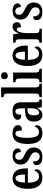

<svg xmlns="http://www.w3.org/2000/svg" viewBox="1366 -2167 811 3583"><g transform="rotate(-90 1771.5 -375.5)"><path d="M244 10C357 10 405 -51 405 -97C405 -118 393 -130 379 -135C360 -90 326 -53 271 -53C196 -53 156 -118 154 -261H420V-305C420 -463 350 -547 235 -547C111 -547 39 -452 39 -264C39 -90 109 10 244 10ZM307 -316H156C158 -429 187 -491 238 -491C288 -491 307 -422 307 -316Z M639 10C749 10 810 -53 810 -151C810 -241 762 -281 678 -321C605 -355 581 -375 581 -426C581 -469 605 -496 646 -496C694 -496 725 -460 725 -391C771 -391 794 -414 794 -452C794 -502 751 -546 656 -546C558 -546 492 -495 492 -398C492 -309 534 -271 628 -225C695 -192 720 -169 720 -123C720 -73 696 -41 641 -41C582 -41 550 -89 550 -165C514 -165 482 -147 482 -98C482 -29 531 10 639 10Z M1074 10C1189 10 1226 -49 1226 -94C1226 -114 1218 -126 1205 -135C1187 -90 1150 -52 1094 -52C1022 -52 991 -127 991 -266C991 -442 1023 -493 1073 -493C1116 -493 1128 -438 1128 -373C1206 -373 1227 -399 1227 -444C1227 -505 1177 -547 1070 -547C961 -547 876 -480 876 -265C876 -66 956 10 1074 10Z M1419 10C1483 10 1507 -24 1542 -79H1549L1564 0H1708V-46H1705C1668 -46 1655 -62 1655 -118V-375C1655 -501 1600 -547 1490 -547C1396 -547 1327 -513 1327 -449C1327 -405 1358 -384 1422 -384C1422 -451 1436 -493 1481 -493C1529 -493 1541 -448 1541 -373V-315L1475 -312C1353 -307 1294 -259 1294 -151C1294 -41 1350 10 1419 10ZM1460 -50C1426 -50 1411 -87 1411 -146C1411 -222 1434 -262 1504 -267L1542 -270V-191C1542 -109 1510 -50 1460 -50Z M1749 0H2000V-46H1991C1955 -46 1932 -59 1932 -119V-760H1749V-714H1759C1783 -714 1817 -705 1817 -649V-119C1817 -59 1794 -46 1759 -46H1749Z M2149 -635C2185 -635 2215 -653 2215 -698C2215 -743 2185 -761 2149 -761C2113 -761 2086 -743 2086 -698C2086 -653 2113 -635 2149 -635ZM2027 0H2279V-46H2269C2233 -46 2210 -59 2210 -119V-536H2029V-490H2040C2075 -490 2097 -477 2097 -421V-117C2097 -59 2073 -46 2037 -46H2027Z M2536 10C2649 10 2697 -51 2697 -97C2697 -118 2685 -130 2671 -135C2652 -90 2618 -53 2563 -53C2488 -53 2448 -118 2446 -261H2712V-305C2712 -463 2642 -547 2527 -547C2403 -547 2331 -452 2331 -264C2331 -90 2401 10 2536 10ZM2599 -316H2448C2450 -429 2479 -491 2530 -491C2580 -491 2599 -422 2599 -316Z M2765 0H3025V-46H3002C2969 -46 2945 -54 2945 -113V-276C2945 -366 2968 -470 3014 -470C3045 -470 3053 -444 3053 -389C3115 -389 3148 -416 3148 -465C3148 -513 3122 -547 3065 -547C3000 -547 2966 -500 2942 -432H2939L2924 -536H2768V-490H2771C2806 -490 2830 -481 2830 -422V-118C2830 -55 2804 -46 2768 -46H2765Z M3345 10C3455 10 3516 -53 3516 -151C3516 -241 3468 -281 3384 -321C3311 -355 3287 -375 3287 -426C3287 -469 3311 -496 3352 -496C3400 -496 3431 -460 3431 -391C3477 -391 3500 -414 3500 -452C3500 -502 3457 -546 3362 -546C3264 -546 3198 -495 3198 -398C3198 -309 3240 -271 3334 -225C3401 -192 3426 -169 3426 -123C3426 -73 3402 -41 3347 -41C3288 -41 3256 -89 3256 -165C3220 -165 3188 -147 3188 -98C3188 -29 3237 10 3345 10Z"/></g></svg>

Font: Noto Serif Hebrew ExtraCondensed SemiBold
Style: Regular
Weight: 600
Width: 2
Designer: Monotype Design Team
Foundry: Monotype Imaging Inc.
Version: Version 2.004